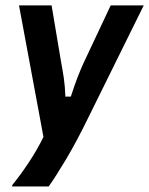

<svg xmlns="http://www.w3.org/2000/svg" viewBox="-20 -520 549 707"><path d="M25 166.7V161.7Q55 125 86.2 77.9Q117.5 30.8 140 -15.8L50 -500H170L205.8 -286.7Q210.8 -260.8 215 -232.5Q219.2 -204.2 220.8 -164.2H240.8Q254.2 -205.8 265.8 -235.8Q277.5 -265.8 287.5 -287.5L387.5 -500H509.2L307.5 -91.7Q262.5 0.8 222.9 67.1Q183.3 133.3 159.2 166.7Z"/></svg>

Font: Familjen Grotesk SemiBold
Style: Italic
Weight: 600
Italic angle: -9.46201°
Designer: Anders Wikstroem, Jonas Baeckman, Matilda Gysing, Kristian Moeller
Foundry: Familjen STHLM AB
Version: Version 2.002